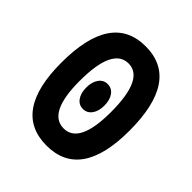

<svg xmlns="http://www.w3.org/2000/svg" viewBox="-195 -834 975 975"><g transform="rotate(45 293.0 -346.5)"><path d="M293 9.8Q48.3 9.8 48.3 -341.8Q48.3 -703.1 293 -703.1Q537.6 -703.1 537.6 -341.8Q537.6 9.8 293 9.8ZM293 -113.3Q404.3 -113.3 404.3 -341.8Q404.3 -580.1 293 -580.1Q179.7 -580.1 179.7 -341.8Q179.7 -113.3 293 -113.3ZM292 -252.4Q262.7 -252.4 244.9 -276.9Q227.1 -301.3 227.1 -341.8Q227.1 -382.3 244.9 -406.7Q262.7 -431.2 292 -431.2Q321.3 -431.2 339.4 -406.7Q357.4 -382.3 357.4 -341.8Q357.4 -301.3 339.4 -276.9Q321.3 -252.4 292 -252.4Z"/></g></svg>

Font: Cascadia Mono PL
Style: Bold
Weight: 700
Monospace: yes
Designer: Aaron Bell
Foundry: Saja Typeworks
Version: Version 2404.023; ttfautohint (v1.8.4)